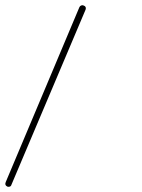

<svg xmlns="http://www.w3.org/2000/svg" viewBox="-25 -718 545 738"><path d="M3 -1Q-8 -6 -3 -18L280 -690Q282 -695 287 -697Q292 -699 296 -697Q308 -693 304 -681L19 -8Q17 0 8 0Q4 0 3 -1Z"/></svg>

Font: Quicksand
Style: Light Italic
Weight: 300
Italic angle: -12°
Designer: Andrew Paglinawan
Foundry: Andrew Paglinawan
Version: 1.002